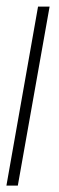

<svg xmlns="http://www.w3.org/2000/svg" viewBox="-23 -578 183 598"><path d="M-3 0 95.5 -557.5H131.5L32.5 0Z"/></svg>

Font: Anybody ExtraLight
Style: Italic
Weight: 200
Italic angle: -10°
Designer: Tyler Finck
Foundry: Etcetera Type Company
Version: Version 1.010; ttfautohint (v1.8.3) -l 8 -r 50 -G 200 -x 14 